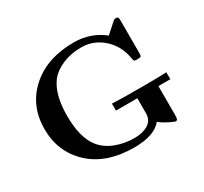

<svg xmlns="http://www.w3.org/2000/svg" viewBox="-144 -903 1192 1120"><g transform="rotate(-30 452.0 -343.0)"><path d="M64 -342.8Q64 -500 173.6 -598.4Q283.2 -696.8 464.8 -696.8Q575.7 -696.8 662.1 -628.9L728 -688Q737.8 -696.8 747.1 -696.8Q759.3 -696.8 762.2 -691.4Q765.1 -686 765.1 -668.9V-454.1Q765.1 -434.1 761 -429.9Q756.8 -425.8 737.8 -425.8Q720.7 -425.8 716.8 -429Q712.9 -432.1 710.9 -446.8Q694.8 -539.6 631.8 -594.7Q568.8 -649.9 486.8 -649.9Q417 -649.9 361.1 -626Q305.2 -602.1 273.9 -563Q216.8 -487.8 216.8 -344.2Q216.8 -199.2 272.9 -127Q308.1 -82 367.4 -59.1Q426.8 -36.1 494.1 -36.1Q548.3 -36.1 584 -57.1Q623 -80.1 623 -127.9V-229H479V-275.9Q533.2 -272.9 684.1 -272.9Q810.1 -272.9 845.2 -275.9V-229H765.1V-27.8Q765.1 0 751 0Q744.1 0 709 -17.6Q673.8 -35.2 652.8 -53.2Q601.1 10.7 466.8 11.2Q278.8 11.2 171.4 -88.9Q64 -189 64 -342.8Z"/></g></svg>

Font: CMU Serif
Style: Bold
Weight: 700
Version: Version 0.7.0